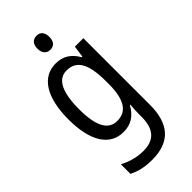

<svg xmlns="http://www.w3.org/2000/svg" viewBox="-300 -803 1107 1107"><g transform="rotate(-45 254.0 -249.0)"><path d="M257 -738C227 -738 208 -719 208 -681C208 -644 228 -624 257 -624C287 -624 305 -644 305 -681C305 -719 287 -738 257 -738ZM222 -547C112 -547 46 -448 46 -266C46 -87 110 10 220 10C280 10 323 -17 355 -74H359C356 -48 355 -15 355 5V22C355 123 309 168 224 168C173 168 124 155 77 130V208C119 230 166 240 224 240C372 240 438 157 438 7V-537H369L359 -466H354C322 -522 279 -547 222 -547ZM237 -474C319 -474 355 -412 355 -269V-245C355 -121 317 -61 240 -61C167 -61 131 -126 131 -265C131 -401 166 -474 237 -474Z"/></g></svg>

Font: Noto Sans Devanagari UI Condensed
Style: Regular
Weight: 400
Width: 3
Designer: Jelle Bosma - Monotype Design Team
Foundry: Monotype Imaging Inc.
Version: Version 2.004